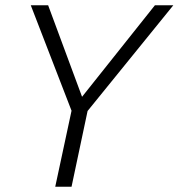

<svg xmlns="http://www.w3.org/2000/svg" viewBox="-20 -710 679 730"><path d="M97 -690H163L292 -342L569 -690H639L313 -288L252 0H190L252 -289Z"/></svg>

Font: Radio Canada Light
Style: Italic
Weight: 300
Italic angle: -12°
Designer: Charles Daoud, Etienne Aubert Bonn, Alexandre Saumier Demers, Jacques Le Bailly
Foundry: Radio-Canada
Version: Version 2.104; ttfautohint (v1.8.4.7-5d5b);gftools[0.9.28.de